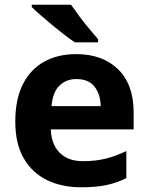

<svg xmlns="http://www.w3.org/2000/svg" viewBox="-20 -786 631 816"><path d="M303 -556Q416 -556 482 -491.5Q548 -427 548 -308V-236H196Q198 -173 233.5 -137Q269 -101 332 -101Q385 -101 428 -111.5Q471 -122 517 -144V-29Q477 -9 432.5 0.5Q388 10 325 10Q243 10 180 -20.5Q117 -51 81 -113Q45 -175 45 -269Q45 -365 77.5 -428.5Q110 -492 168 -524Q226 -556 303 -556ZM304 -450Q261 -450 232.5 -422Q204 -394 199 -335H408Q407 -385 382 -417.5Q357 -450 304 -450ZM282 -766Q297 -744 317.5 -716.5Q338 -689 359.5 -663.5Q381 -638 397 -619V-606H298Q279 -619 253.5 -638.5Q228 -658 201.5 -680Q175 -702 152 -722Q129 -742 115 -756V-766Z"/></svg>

Font: Noto Sans Tai Tham
Style: Bold
Weight: 700
Designer: Monotype Design Team 2013. Revised by David WIlliams 2020
Foundry: Monotype Imaging Inc.
Version: Version 2.002; ttfautohint (v1.8.4.7-5d5b)